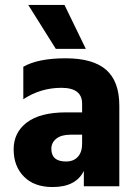

<svg xmlns="http://www.w3.org/2000/svg" viewBox="-20 -751 556 774"><path d="M326 -554H205L94 -731H240ZM192 3Q118 3 76.5 -39Q35 -81 35 -149Q35 -217 88.5 -257.5Q142 -298 247 -298H311V-333Q311 -397 227.5 -397Q144 -397 74 -351V-482Q134 -516 244.5 -516Q355 -516 408 -469.5Q461 -423 461 -325V0H318V-62Q286 3 192 3ZM246 -100Q277 -100 294 -119Q311 -138 311 -171V-208H264Q227 -208 207 -192Q187 -176 187 -151Q187 -100 246 -100Z"/></svg>

Font: Hind Vadodara
Style: Bold
Weight: 700
Designer: Hitesh Malaviya
Foundry: Indian Type Foundry
Version: Version 0.702;PS 1.0;hotconv 1.0.81;makeotf.lib2.5.63406